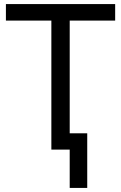

<svg xmlns="http://www.w3.org/2000/svg" viewBox="-20 -734 596 942"><path d="M9 -714H545V-633H322V-80H408V188H322V0H232V-633H9Z"/></svg>

Font: BC Sans
Style: Regular
Weight: 400
Designer: Monotype Design Team
Province of B.C.
Foundry: Monotype Imaging Inc.
Version: Version 2.000;GOOG;noto-source:20170915:90ef993387c0